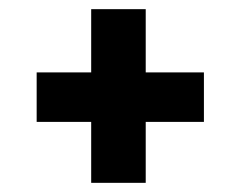

<svg xmlns="http://www.w3.org/2000/svg" viewBox="-20 -513 500 419"><path d="M298 -493V-355H425V-247H298V-114H179V-247H60V-355H179V-493Z"/></svg>

Font: BM HANNA
Style: Regular
Weight: 400
Designer: BONGJIN KIM, JAEHYUN KEUM, MINJUNG KIM, JUHEE TAE
Foundry: WOOWA BROTHERS Corporation.
Version: Version 1.000